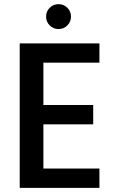

<svg xmlns="http://www.w3.org/2000/svg" viewBox="-20 -905 564 925"><path d="M262 -765Q237 -765 219.5 -782.5Q202 -800 202 -825Q202 -850 219.5 -867.5Q237 -885 262 -885Q287 -885 304.5 -867.5Q322 -850 322 -825Q322 -800 304.5 -782.5Q287 -765 262 -765ZM189 -603V-399H429V-306H189V-93H459V0H75V-696H459V-603Z"/></svg>

Font: Fz Poppins Med
Style: Regular
Weight: 500
Designer: Ninad Kale (Devanagari), Jonny Pinhorn (Latin)
Foundry: Indian Type Foundry
Version: Vit hóa bi Vntype.Com & FontZin.Com